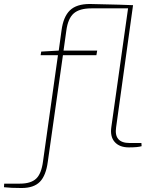

<svg xmlns="http://www.w3.org/2000/svg" viewBox="-147 -734 776 964"><path d="M563 -16 564 0Q545 6 500 6Q453 6 429 -21Q405 -48 412 -96L496 -692H312Q252 -692 223 -666.5Q194 -641 186 -580L172 -480H341L337 -457H169L93 78Q84 147 53.5 178.5Q23 210 -39 210Q-94 210 -127 206L-126 188H-47Q8 188 34.5 163Q61 138 69 76L144 -457H57L60 -475L148 -480L162 -582Q171 -650 204 -682Q237 -714 304 -714Q490 -710 521 -708L436 -95Q424 -16 504 -16Z"/></svg>

Font: Ezarion Thin
Style: Italic
Weight: 250
Italic angle: -8°
Designer: Natanael Gama
Version: Version 1.001;PS 001.001;hotconv 1.0.70;makeotf.lib2.5.58329